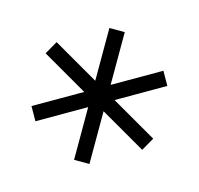

<svg xmlns="http://www.w3.org/2000/svg" viewBox="-58 -761 437 422"><g transform="rotate(15 160.5 -550.0)"><path d="M143 -700H178V-400H143ZM22 -610 39 -640 299 -490 282 -460ZM282 -640 299 -610 39 -460 22 -490Z"/></g></svg>

Font: Phudu Medium
Style: Regular
Weight: 500
Version: Version 1.005;gftools[0.9.23]